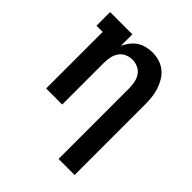

<svg xmlns="http://www.w3.org/2000/svg" viewBox="-203 -660 1006 1006"><g transform="rotate(45 300.0 -156.5)"><path d="M394 215V-310Q394 -331 389.5 -352.5Q385 -374 373 -391.5Q361 -409 341 -418Q321 -427 300 -427Q279 -427 259 -418Q239 -409 227 -391.5Q215 -374 210.5 -352.5Q206 -331 206 -310V0H87V-419H41V-520H206V-435Q215 -455 229 -473.5Q243 -492 262 -504.5Q281 -517 303.5 -522.5Q326 -528 348 -528Q374 -528 399 -520.5Q424 -513 444 -497Q464 -481 477.5 -458.5Q491 -436 499 -411.5Q507 -387 510 -361.5Q513 -336 513 -310V215Z"/></g></svg>

Font: Iosevka Plex Etoile
Style: Bold
Weight: 700
Designer: Belleve Invis
Foundry: Belleve Invis
Version: Version 25.1.1; ttfautohint (v1.8.4)